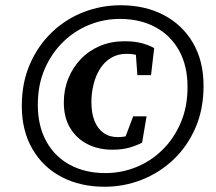

<svg xmlns="http://www.w3.org/2000/svg" viewBox="-20 -694 821 731"><path d="M378 17Q286 17 215 -20Q144 -57 103.5 -126.5Q63 -196 63 -291Q63 -379 94 -450Q125 -521 178 -571.5Q231 -622 298.5 -648Q366 -674 439 -674Q532 -674 603 -637Q674 -600 714.5 -531Q755 -462 755 -367Q755 -278 724 -207Q693 -136 640 -86Q587 -36 519.5 -9.5Q452 17 378 17ZM381 -35Q442 -35 498 -57.5Q554 -80 598 -123Q642 -166 668 -226.5Q694 -287 694 -363Q694 -444 661.5 -502Q629 -560 571 -591Q513 -622 436 -622Q376 -622 320 -599.5Q264 -577 220 -534Q176 -491 150 -431Q124 -371 124 -295Q124 -214 156.5 -155.5Q189 -97 247 -66Q305 -35 381 -35ZM408 -124Q355 -124 313.5 -145Q272 -166 247.5 -206Q223 -246 223 -304Q223 -353 240 -395Q257 -437 287.5 -469Q318 -501 360.5 -519Q403 -537 454 -537Q491 -537 518 -530Q545 -523 567 -511L555 -408H503L496 -505L538 -463Q524 -476 506.5 -482.5Q489 -489 462 -489Q428 -489 402.5 -473.5Q377 -458 360.5 -431.5Q344 -405 336 -372Q328 -339 328 -305Q328 -264 339.5 -234.5Q351 -205 373.5 -188.5Q396 -172 428 -172Q452 -172 469 -178Q486 -184 503 -192L450 -153L487 -251H538L521 -151Q503 -141 474.5 -132.5Q446 -124 408 -124Z"/></svg>

Font: Source Serif 4
Style: Bold Italic
Weight: 700
Italic angle: -12°
Designer: Frank Grießhammer
Foundry: Adobe Systems Incorporated
Version: Version 4.004;hotconv 1.0.116;makeotfexe 2.5.65601